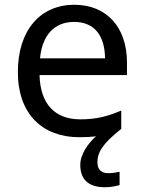

<svg xmlns="http://www.w3.org/2000/svg" viewBox="-20 -566 604 806"><path d="M389 116C389 75 408 39 489 -25V-102C433 -78 385 -65 317 -65C210 -65 149 -130 146 -251H513V-304C513 -450 429 -546 292 -546C150 -546 55 -440 55 -264C55 -85 160 10 313 10C339 10 362 9 383 6C350 36 317 81 317 126C317 185 349 220 420 220C446 220 463 216 482 211V155C471 157 456 161 434 161C406 161 389 146 389 116ZM291 -474C380 -474 420 -412 421 -321H148C157 -417 207 -474 291 -474Z"/></svg>

Font: Noto Sans Gurmukhi UI
Style: Regular
Weight: 400
Designer: Jelle Bosma - Monotype Design Team
Foundry: Monotype Imaging Inc.
Version: Version 2.004